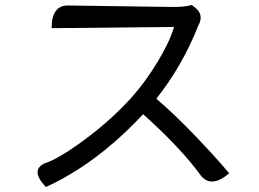

<svg xmlns="http://www.w3.org/2000/svg" viewBox="-20 -728 1040 770"><path d="M761 -699Q800 -669 775 -625Q712 -465 607 -332Q681 -269 763 -183Q845 -98 899 -33Q829 27 787 -22Q706 -134 554 -270Q368 -71 164 22Q100 -45 159 -73Q214 -90 321 -169Q429 -249 512 -342Q564 -401 612 -480Q660 -559 678 -620L187 -615Q187 -706 252 -706L674 -700Q723 -700 749 -708Z"/></svg>

Font: Swei Toothpaste CJK TC
Style: Regular
Weight: 400
Version: Version 1.0